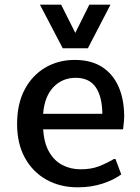

<svg xmlns="http://www.w3.org/2000/svg" viewBox="-20 -798 605 828"><path d="M314.9 9.8Q239.3 9.8 180.2 -23.2Q121.1 -56.2 87.4 -117.4Q53.7 -178.7 53.7 -263.2Q53.7 -350.1 86.4 -411.9Q119.1 -473.6 175.5 -506.6Q231.9 -539.6 301.8 -539.6Q372.1 -539.6 419.2 -509.8Q466.3 -480 490.7 -425.5Q515.1 -371.1 515.6 -296.9Q515.6 -287.1 514.4 -274.2Q513.2 -261.2 512 -251.5Q510.7 -241.7 510.7 -240.2H166Q169.9 -181.2 191.7 -143.1Q213.4 -105 248.8 -86.4Q284.2 -67.9 328.1 -67.9Q372.6 -67.9 405.8 -80.6Q439 -93.3 471.2 -112.3H478L502.9 -45.9Q470.7 -22 422.1 -6.1Q373.5 9.8 314.9 9.8ZM166 -307.1H421.4Q420.4 -382.8 392.3 -422.6Q364.3 -462.4 306.6 -462.4Q248.5 -462.4 210.2 -422.1Q171.9 -381.8 166 -307.1ZM250.5 -589.8 152.3 -777.8H243.7L304.7 -656.2L365.2 -777.8H456.5L358.9 -589.8Z"/></svg>

Font: Comme Medium
Style: Regular
Weight: 500
Version: Version 1.000;gftools[0.9.27]